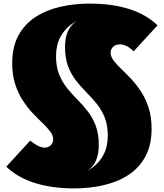

<svg xmlns="http://www.w3.org/2000/svg" viewBox="-20 -822 912 1069"><path d="M596 -529Q596 -507 612.5 -485Q629 -463 655 -438.2Q681 -413.5 710 -382.8Q739 -352 765 -312.5Q791 -273 807.5 -222Q824 -171 824 -105Q824 -13.5 789.2 50Q754.5 113.5 694.2 152.5Q634 191.5 556.2 209.2Q478.5 227 392 227L342 162Q377 162 418 149.5Q459 137 496 110Q533 83 556.5 39.2Q580 -4.5 580 -67Q580 -126 562.8 -168.5Q545.5 -211 518.5 -244.2Q491.5 -277.5 461 -308Q430.5 -338.5 403.5 -373Q376.5 -407.5 359.2 -452.8Q342 -498 342 -561Q342 -611 357.8 -647.2Q373.5 -683.5 409.2 -706.2Q445 -729 505 -738L480 -802Q602.5 -802 698.2 -772Q794 -742 857 -681L724 -536Q700 -559.5 682 -567.2Q664 -575 649 -575Q624.5 -575 610.2 -561.8Q596 -548.5 596 -529ZM276 -46Q276 -68 259.5 -90Q243 -112 217 -136.8Q191 -161.5 162 -192.2Q133 -223 107 -262.5Q81 -302 64.5 -353.2Q48 -404.5 48 -470Q48 -561.5 82.8 -625Q117.5 -688.5 177.8 -727.5Q238 -766.5 316 -784.2Q394 -802 480 -802L530 -737Q495 -737 453.8 -724.5Q412.5 -712 375.8 -685.2Q339 -658.5 315.5 -615Q292 -571.5 292 -509Q292 -450 309.2 -407.5Q326.5 -365 353.5 -331.5Q380.5 -298 411 -267.5Q441.5 -237 468.5 -202.2Q495.5 -167.5 512.8 -122.2Q530 -77 530 -14Q530 36 514.2 72.2Q498.5 108.5 462.8 131.2Q427 154 367 163L392 227Q270.5 227 174.2 196.8Q78 166.5 15 106L148 -39Q175 -17.5 194 -8.8Q213 0 228 0Q249 0 262.5 -13.2Q276 -26.5 276 -46Z"/></svg>

Font: Hepta Slab Black
Style: Regular
Weight: 900
Designer: Michael LaGattuta
Foundry: Michael LaGattuta
Version: Version 1.102